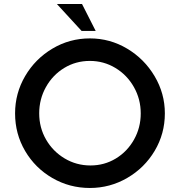

<svg xmlns="http://www.w3.org/2000/svg" viewBox="-20 -927 895 955"><path d="M427 -736Q527 -736 612.5 -685Q698 -634 749 -548Q800 -462 800 -363Q800 -262 749.5 -177Q699 -92 613 -42Q527 8 427 8Q326 8 240.5 -41.5Q155 -91 105 -176Q55 -261 55 -363Q55 -463 105 -548.5Q155 -634 240.5 -685Q326 -736 427 -736ZM430 -104Q499 -104 556 -138.5Q613 -173 646.5 -232.5Q680 -292 680 -363Q680 -434 646 -494Q612 -554 554 -589Q496 -624 427 -624Q357 -624 299.5 -589Q242 -554 208.5 -494Q175 -434 175 -363Q175 -292 209 -233Q243 -174 301.5 -139Q360 -104 430 -104ZM388 -907 456 -773H386L263 -907Z"/></svg>

Font: Josefin Sans SemiBold
Style: Regular
Weight: 600
Designer: Santiago Orozco
Foundry: Typemade
Version: Version 2.000